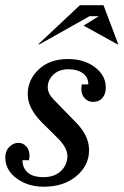

<svg xmlns="http://www.w3.org/2000/svg" viewBox="-28 -705 473 735"><path d="M139.2 9.8Q78.6 9.8 35.4 -22.2Q-7.8 -54.2 -7.8 -102.1Q-7.8 -127.4 7.8 -142.8Q23.4 -158.2 42 -158.2Q60.5 -158.2 72.8 -144.3Q85 -130.4 85 -107.9Q85 -103.5 83 -91.8H58.1Q58.1 -62 78.1 -44.4Q98.1 -26.9 138.2 -26.9Q181.6 -26.9 205.8 -50.8Q230 -74.7 230 -107.9Q230 -140.6 189 -180.2L132.8 -235.8Q78.1 -290.5 78.1 -344.2Q78.1 -399.4 120.1 -439.2Q162.1 -479 231.9 -479Q294.4 -479 335.7 -447.5Q377 -416 377 -370.1Q377 -344.7 364 -329.8Q351.1 -314.9 328.1 -314.9Q309.1 -314.9 296.1 -328.9Q283.2 -342.8 283.2 -366.2Q283.2 -370.1 285.2 -381.8H310.1Q310.1 -409.2 289.1 -424.6Q268.1 -439.9 233.9 -439.9Q198.2 -439.9 176.5 -419.4Q154.8 -398.9 154.8 -371.1Q154.8 -346.7 178.2 -323.2L262.2 -236.8Q313 -186 313 -129.9Q313 -71.8 264.6 -31Q216.3 9.8 139.2 9.8ZM123 -535.2H118.2L277.8 -685.1H368.2L424.8 -535.2H421.9L292 -606.9L350.1 -643.1H314.9Z"/></svg>

Font: Redaction
Style: Italic
Weight: 400
Designer: Jeremy Mickel / Forest Young
Foundry: MCKL
Version: Version 2.001;hotconv 1.0.113;makeotfexe 2.5.65598 DEVELOPME